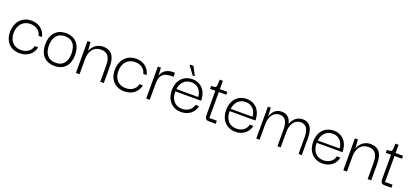

<svg xmlns="http://www.w3.org/2000/svg" viewBox="27 -1421 4934 2292"><g transform="rotate(20 2494.5 -274.5)"><path d="M220 10C319 10 390 -50 405 -133H362C349 -70 293 -32 221 -32C129 -32 71 -95 71 -195C71 -295 132 -364 224 -364C295 -364 349 -327 362 -264H405C390 -345 322 -406 223 -406C106 -406 28 -320 26 -193C26 -66 105 10 220 10Z M662 10C788 10 851 -74 851 -197C851 -322 785 -406 662 -406C537 -406 472 -320 472 -197C472 -77 535 10 662 10ZM662 -31C557 -31 518 -108 518 -198C518 -288 557 -367 662 -367C737 -367 776 -329 793 -278C801 -252 805 -225 805 -198C805 -145 790 -89 749 -56C728 -39 699 -31 662 -31Z M979 0V-192C979 -292 1028 -364 1122 -364C1214 -364 1242 -301 1242 -202V0H1287V-201C1287 -299 1268 -406 1131 -406C1035 -406 989 -326 981 -298H979L971 -405H933V0Z M1550 10C1649 10 1720 -50 1735 -133H1692C1679 -70 1623 -32 1551 -32C1459 -32 1401 -95 1401 -195C1401 -295 1462 -364 1554 -364C1625 -364 1679 -327 1692 -264H1735C1720 -345 1652 -406 1553 -406C1436 -406 1358 -320 1356 -193C1356 -66 1435 10 1550 10Z M1871 0V-196C1871 -255 1879 -305 1922 -334C1943 -348 1977 -355 2022 -355H2044V-406H2022C1933 -407 1884 -359 1871 -302L1865 -406H1826V0Z M2270 10C2365 10 2434 -47 2450 -130H2405C2393 -69 2338 -30 2270 -30C2175 -30 2123 -96 2123 -199H2451C2451 -203 2451 -207 2451 -212C2451 -217 2451 -221 2450 -224C2442 -335 2370 -406 2269 -406C2152 -406 2079 -319 2079 -201C2077 -85 2147 10 2270 10ZM2126 -229C2135 -304 2181 -367 2269 -367C2333 -367 2372 -330 2390 -287C2399 -266 2403 -246 2404 -229ZM2277 -447V-455L2223 -559H2179V-547L2254 -447Z M2709 0V-39H2614V-369H2709V-406H2614V-511H2573C2573 -453 2573 -417 2553 -411C2544 -408 2527 -406 2503 -406V-369H2570V-61C2570 -28 2577 0 2620 0Z M2960 10C3055 10 3124 -47 3140 -130H3095C3083 -69 3028 -30 2960 -30C2865 -30 2813 -96 2813 -199H3141C3141 -203 3141 -207 3141 -212C3141 -217 3141 -221 3140 -224C3132 -335 3060 -406 2959 -406C2842 -406 2769 -319 2769 -201C2767 -85 2837 10 2960 10ZM2816 -229C2825 -304 2871 -367 2959 -367C3023 -367 3062 -330 3080 -287C3089 -266 3093 -246 3094 -229Z M3266 0V-192C3266 -290 3309 -364 3390 -364C3485 -364 3493 -272 3493 -202V0H3534V-192C3534 -290 3577 -364 3658 -364C3753 -364 3761 -272 3761 -202V0H3802V-201C3802 -240 3802 -301 3774 -350C3755 -382 3723 -406 3670 -406C3577 -406 3539 -332 3528 -298H3526C3512 -359 3478 -406 3403 -406C3310 -406 3279 -331 3268 -298H3266L3262 -406H3224V0Z M4066 10C4161 10 4230 -47 4246 -130H4201C4189 -69 4134 -30 4066 -30C3971 -30 3919 -96 3919 -199H4247C4247 -203 4247 -207 4247 -212C4247 -217 4247 -221 4246 -224C4238 -335 4166 -406 4065 -406C3948 -406 3875 -319 3875 -201C3873 -85 3943 10 4066 10ZM3922 -229C3931 -304 3977 -367 4065 -367C4129 -367 4168 -330 4186 -287C4195 -266 4199 -246 4200 -229Z M4376 0V-192C4376 -292 4425 -364 4519 -364C4611 -364 4639 -301 4639 -202V0H4684V-201C4684 -299 4665 -406 4528 -406C4432 -406 4386 -326 4378 -298H4376L4368 -405H4330V0Z M4941 0V-39H4846V-369H4941V-406H4846V-511H4805C4805 -453 4805 -417 4785 -411C4776 -408 4759 -406 4735 -406V-369H4802V-61C4802 -28 4809 0 4852 0Z"/></g></svg>

Font: OSH Darker Grotesque
Style: Regular
Weight: 400
Designer: Gabriel Lam
Foundry: TypeRant
Version: Version 1.000;Glyphs 3.1.1 (3148)